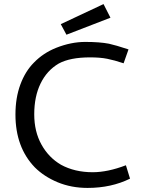

<svg xmlns="http://www.w3.org/2000/svg" viewBox="-20 -901 688 932"><path d="M55 0ZM508.8 -688.8Q463.8 -697.5 393.8 -697.5Q325 -697.5 252.5 -668.8Q190 -643.8 145 -597.5Q102.5 -555 78.8 -490.6Q55 -426.2 55 -345Q55 -186.2 148.8 -88.8Q193.8 -43.8 260 -16.2Q326.2 11.2 405 11.2Q520 11.2 611.2 -33.8L591.2 -98.8Q502.5 -65 430 -65Q342.5 -65 276.2 -101.2Q216.2 -136.2 181.2 -199.4Q146.2 -262.5 146.2 -346.2Q146.2 -432.5 176.9 -495.6Q207.5 -558.8 265 -592.5Q320 -622.5 417.5 -622.5Q466.2 -622.5 500.6 -615.6Q535 -608.8 580 -593.8L603.8 -661.2Q538.8 -682.5 508.8 -688.8ZM302.5 -732.5 275 -783.8 482.5 -881.2 516.2 -815Z"/></svg>

Font: Cambay
Style: Regular
Weight: 400
Designer: Pooja Saxena
Foundry: Pooja Saxena
Version: Version 1.181;PS 001.181;hotconv 1.0.70;makeotf.lib2.5.58329